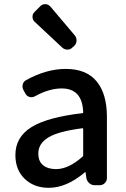

<svg xmlns="http://www.w3.org/2000/svg" viewBox="-20 -899 614 932"><path d="M216.8 12.7Q145.5 12.7 100.1 -30.8Q54.7 -74.2 54.7 -146.5Q54.7 -233.4 132.3 -281.7Q210 -330.1 379.9 -349.6Q383.8 -349.6 383.8 -354.5Q379.9 -469.7 279.3 -469.7Q218.8 -469.7 149.4 -431.6Q137.7 -424.8 124 -428.2Q110.4 -431.6 103.5 -444.3L93.8 -461.9Q86.9 -474.6 90.3 -488.8Q93.8 -502.9 106.4 -509.8Q205.1 -564.5 298.8 -564.5Q399.4 -564.5 449.2 -503.9Q499 -443.4 499 -331.1V-35.2Q499 -20.5 488.8 -10.3Q478.5 0 463.9 0H439.5Q424.8 0 413.6 -9.8Q402.3 -19.5 399.4 -34.2L395.5 -61.5Q394.5 -63.5 393.1 -63.5Q391.6 -63.5 390.6 -61.5Q302.7 12.7 216.8 12.7ZM252 -78.1Q312.5 -78.1 380.9 -138.7Q383.8 -141.6 383.8 -146.5V-272.5Q383.8 -277.3 379.9 -276.4Q263.7 -261.7 214.8 -231.9Q166 -202.1 166 -154.3Q166 -115.2 189.5 -96.7Q212.9 -78.1 252 -78.1ZM332 -668.9Q322.3 -658.2 307.6 -658.2Q307.6 -658.2 306.6 -658.2Q293 -658.2 282.2 -668L148.4 -793Q137.7 -802.7 137.7 -817.4Q137.7 -831.1 147.5 -840.8L176.8 -870.1Q186.5 -878.9 199.2 -878.9Q200.2 -878.9 201.2 -878.9Q214.8 -877.9 224.6 -867.2L342.8 -727.5Q351.6 -716.8 351.6 -703.1Q351.6 -687.5 340.8 -676.8Z"/></svg>

Font: Gen Jyuu GothicL Medium
Style: Regular
Weight: 500
Designer: [Source Han Sans]
Ryoko NISHIZUKA  (kana & ideographs); Paul D. Hunt (Latin, Greek & Cyrillic); Wenlong ZHANG  (bopomofo
Version: Version 1.002.20150607